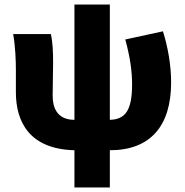

<svg xmlns="http://www.w3.org/2000/svg" viewBox="-20 -650 816 846"><path d="M308 176H464V12C642 12 734 -94 734 -287C734 -362 720 -442 698 -512L532 -476C554 -396 562 -334 562 -278C562 -160 530 -124 464 -122V-630H308V-122C230 -122 212 -178 212 -228C212 -268 214 -338 214 -374C214 -422 212 -466 204 -500H38C48 -444 50 -380 50 -340V-243C50 -113 110 7 308 12Z"/></svg>

Font: Giro Sans Black
Style: Regular
Weight: 900
Designer: Paul D. Hunt
Foundry: Adobe Systems Incorporated
Version: Version 1.000;PS 1.0;hotconv 1.0.88;makeotf.lib2.5.647800